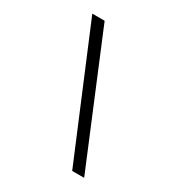

<svg xmlns="http://www.w3.org/2000/svg" viewBox="-165 -796 837 903"><g transform="rotate(30 253.0 -344.0)"><path d="M73 -688H140L426 0H361Z"/></g></svg>

Font: Zilla Slab
Style: Italic
Weight: 400
Italic angle: -6°
Designer: Typotheque.com
Foundry: Typotheque type foundry
Version: Version 1.1; 2017; ttfautohint (v1.6)